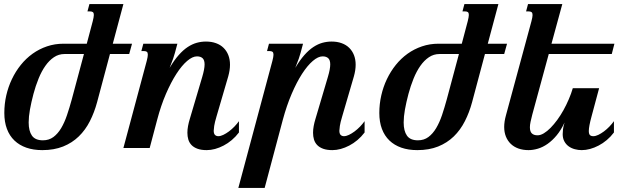

<svg xmlns="http://www.w3.org/2000/svg" viewBox="-20 -736 3145 955"><path d="M397.5 -467.3H300.8Q272 -467.3 248.3 -451.4Q224.6 -435.5 205.6 -408.4Q186.5 -381.3 171.9 -345.2Q157.2 -309.1 146.5 -269Q135.3 -226.6 128.9 -190.9Q122.6 -155.3 122.6 -127Q122.6 -84.5 138.9 -61.3Q155.3 -38.1 193.4 -38.1Q223.6 -38.1 245.6 -54.4Q267.6 -70.8 284.2 -98.6Q300.8 -126.5 313.2 -163.3Q325.7 -200.2 336.9 -241.2ZM441.4 -630.9Q443.8 -641.1 445.3 -648.7Q446.8 -656.2 446.8 -661.6Q446.8 -671.9 442.1 -675.5Q437.5 -679.2 428.7 -679.2H415L424.8 -715.8H593.8L541 -518.6H636.7L622.6 -467.3H526.9L462.9 -227.5Q449.2 -176.8 427 -133.1Q404.8 -89.4 371.8 -57.4Q338.9 -25.4 293.9 -7.3Q249 10.7 190.4 10.7Q146 10.7 111.1 -1.5Q76.2 -13.7 51.8 -37.1Q27.3 -60.5 14.4 -95Q1.5 -129.4 1.5 -174.3Q1.5 -218.8 11.2 -261.5Q21 -304.2 39.3 -342.5Q57.6 -380.9 83.5 -413.1Q109.4 -445.3 142.1 -468.8Q174.8 -492.2 213.6 -505.4Q252.4 -518.6 295.9 -518.6H411.6Z M1057.1 -157.2Q1047.9 -126.5 1045.4 -109.6Q1043 -92.8 1043 -85.9Q1043 -71.3 1049.3 -64.9Q1055.7 -58.6 1065.9 -58.6Q1077.1 -58.6 1090.8 -65.2Q1104.5 -71.8 1118.7 -82.3Q1132.8 -92.8 1145.8 -106.2Q1158.7 -119.6 1168.5 -133.3V-77.1Q1152.3 -55.7 1132.8 -39.3Q1113.3 -22.9 1092.3 -12Q1071.3 -1 1049.8 4.9Q1028.3 10.7 1008.3 10.7Q981 10.7 962.4 3.9Q943.8 -2.9 932.6 -14.6Q921.4 -26.4 916.7 -42Q912.1 -57.6 912.1 -75.7Q912.1 -91.8 915.3 -109.1Q918.5 -126.5 923.8 -143.6L985.8 -353Q997.6 -392.6 997.6 -415.5Q997.6 -437 987.8 -446.3Q978 -455.6 959.5 -455.6Q937.5 -455.6 910.9 -432.9Q884.3 -410.2 857.4 -368.7Q830.6 -327.1 805.4 -269Q780.3 -210.9 761.7 -140.1L724.6 0H593.8L710 -433.6Q715.3 -454.1 715.3 -463.9Q715.3 -474.6 710.4 -478.3Q705.6 -481.9 696.8 -481.9H683.1L692.9 -518.6H862.3L850.1 -473.1Q847.7 -463.4 841.1 -444.1Q834.5 -424.8 823.7 -398.4Q846.2 -436.5 868.7 -461.9Q891.1 -487.3 913.8 -502.2Q936.5 -517.1 959 -523.2Q981.4 -529.3 1004.4 -529.3Q1032.2 -529.3 1054.4 -521.2Q1076.7 -513.2 1092 -498Q1107.4 -482.9 1115.7 -461.7Q1124 -440.4 1124 -414.1Q1124 -387.2 1115.2 -356Z M1682.1 -157.2Q1672.9 -126.5 1670.4 -109.6Q1668 -92.8 1668 -85.9Q1668 -71.3 1674.3 -64.9Q1680.7 -58.6 1690.9 -58.6Q1702.1 -58.6 1715.8 -65.2Q1729.5 -71.8 1743.7 -82.3Q1757.8 -92.8 1770.8 -106.2Q1783.7 -119.6 1793.5 -133.3V-77.1Q1777.3 -55.7 1757.8 -39.3Q1738.3 -22.9 1717.3 -12Q1696.3 -1 1674.8 4.9Q1653.3 10.7 1633.3 10.7Q1606 10.7 1587.4 3.9Q1568.8 -2.9 1557.6 -14.6Q1546.4 -26.4 1541.7 -42Q1537.1 -57.6 1537.1 -75.7Q1537.1 -91.8 1540.3 -109.1Q1543.5 -126.5 1548.8 -143.6L1610.8 -353Q1622.6 -392.6 1622.6 -415.5Q1622.6 -437 1612.8 -446.3Q1603 -455.6 1584.5 -455.6Q1562.5 -455.6 1535.9 -432.9Q1509.3 -410.2 1482.4 -368.7Q1455.6 -327.1 1430.7 -269Q1405.8 -210.9 1386.7 -140.1L1296.4 198.7H1165.5L1335 -433.6Q1340.3 -454.1 1340.3 -463.9Q1340.3 -474.6 1335.4 -478.3Q1330.6 -481.9 1321.8 -481.9H1308.1L1317.9 -518.6H1487.3L1475.1 -473.1Q1472.7 -463.4 1466.1 -444.1Q1459.5 -424.8 1448.7 -398.4Q1471.2 -436.5 1493.7 -461.9Q1516.1 -487.3 1538.8 -502.2Q1561.5 -517.1 1584 -523.2Q1606.4 -529.3 1629.4 -529.3Q1657.2 -529.3 1679.4 -521.2Q1701.7 -513.2 1717 -498Q1732.4 -482.9 1740.7 -461.7Q1749 -440.4 1749 -414.1Q1749 -387.2 1740.2 -356Z M2262.7 -467.3H2166Q2137.2 -467.3 2113.5 -451.4Q2089.8 -435.5 2070.8 -408.4Q2051.8 -381.3 2037.1 -345.2Q2022.5 -309.1 2011.7 -269Q2000.5 -226.6 1994.1 -190.9Q1987.8 -155.3 1987.8 -127Q1987.8 -84.5 2004.2 -61.3Q2020.5 -38.1 2058.6 -38.1Q2088.9 -38.1 2110.8 -54.4Q2132.8 -70.8 2149.4 -98.6Q2166 -126.5 2178.5 -163.3Q2190.9 -200.2 2202.1 -241.2ZM2306.6 -630.9Q2309.1 -641.1 2310.5 -648.7Q2312 -656.2 2312 -661.6Q2312 -671.9 2307.4 -675.5Q2302.7 -679.2 2293.9 -679.2H2280.3L2290 -715.8H2459L2406.2 -518.6H2502L2487.8 -467.3H2392.1L2328.1 -227.5Q2314.5 -176.8 2292.2 -133.1Q2270 -89.4 2237.1 -57.4Q2204.1 -25.4 2159.2 -7.3Q2114.3 10.7 2055.7 10.7Q2011.2 10.7 1976.3 -1.5Q1941.4 -13.7 1917 -37.1Q1892.6 -60.5 1879.6 -95Q1866.7 -129.4 1866.7 -174.3Q1866.7 -218.8 1876.5 -261.5Q1886.2 -304.2 1904.5 -342.5Q1922.9 -380.9 1948.7 -413.1Q1974.6 -445.3 2007.3 -468.8Q2040 -492.2 2078.9 -505.4Q2117.7 -518.6 2161.1 -518.6H2276.9Z M2623.5 -630.9Q2628.9 -651.4 2628.9 -661.1Q2628.9 -671.9 2624 -675.5Q2619.1 -679.2 2610.4 -679.2H2596.7L2606.4 -715.8H2776.9L2723.1 -518.6H3036.1L3022.9 -467.3H2709.5L2627.4 -165.5Q2622.1 -145.5 2618.9 -129.9Q2615.7 -114.3 2615.7 -103Q2615.7 -81.5 2625.5 -72.3Q2635.3 -63 2653.8 -63Q2668.5 -63 2685.1 -73Q2701.7 -83 2718.5 -100.1Q2735.4 -117.2 2752 -139.9Q2768.6 -162.6 2783 -188.7Q2797.4 -214.8 2809.3 -242.7Q2821.3 -270.5 2829.1 -297.4H2960L2922.4 -157.2Q2908.7 -106.9 2908.7 -84.5Q2908.7 -69.8 2914.3 -64.2Q2919.9 -58.6 2931.2 -58.6Q2942.4 -58.6 2956.1 -65.2Q2969.7 -71.8 2983.9 -82.3Q2998 -92.8 3011 -106.2Q3023.9 -119.6 3033.7 -133.3V-77.1Q3017.6 -55.7 2998 -39.3Q2978.5 -22.9 2957.5 -12Q2936.5 -1 2915 4.9Q2893.6 10.7 2873.5 10.7Q2856 10.7 2838.9 6.1Q2821.8 1.5 2808.3 -8.3Q2794.9 -18.1 2786.9 -33.2Q2778.8 -48.3 2778.8 -68.8Q2778.8 -79.1 2780.3 -92.5Q2781.7 -106 2788.1 -126.5Q2770.5 -88.9 2749 -63Q2727.5 -37.1 2703.9 -20.5Q2680.2 -3.9 2655.8 3.4Q2631.3 10.7 2608.9 10.7Q2581.1 10.7 2558.6 2.7Q2536.1 -5.4 2520.5 -20.5Q2504.9 -35.6 2496.3 -56.9Q2487.8 -78.1 2487.8 -104.5Q2487.8 -130.9 2496.6 -162.6Z"/></svg>

Font: Arian AMU Serif
Style: Bold Italic
Weight: 700
Italic angle: -15°
Designer: Ruben Hakobyan (Tarumian)
Foundry: Ruben Hakobyan (Tarumian)
Version: Version 1.002